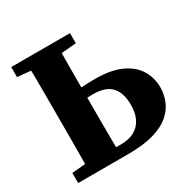

<svg xmlns="http://www.w3.org/2000/svg" viewBox="-149 -799 934 942"><g transform="rotate(-30 318.0 -328.5)"><path d="M202 0V-59H307Q353 -59 384 -75.5Q415 -92 431.5 -124Q448 -156 448 -202Q448 -271 416 -306Q384 -341 313 -341Q281 -341 253.5 -338.5Q226 -336 200 -330V-390Q239 -396 278 -398.5Q317 -401 357 -401Q449 -401 506 -374.5Q563 -348 589.5 -303.5Q616 -259 616 -206Q616 -168 602 -131.5Q588 -95 554.5 -65Q521 -35 462.5 -17.5Q404 0 314 0ZM107 0Q108 -51 108.5 -101.5Q109 -152 109 -204Q109 -256 109 -307V-350Q109 -402 109 -453Q109 -504 108.5 -555.5Q108 -607 107 -657H282Q281 -608 280.5 -557Q280 -506 280 -459Q280 -412 280 -370V-308Q280 -256 280 -205Q280 -154 280.5 -103Q281 -52 282 0ZM32 -600V-657H365V-600L220 -587H171ZM32 0V-57L174 -70H189V0Z"/></g></svg>

Font: Source Serif 4 18pt
Style: Bold
Weight: 700
Designer: Frank Grießhammer
Foundry: Adobe Systems Incorporated
Version: Version 4.004;hotconv 1.0.116;makeotfexe 2.5.65601